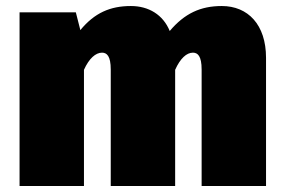

<svg xmlns="http://www.w3.org/2000/svg" viewBox="-20 -618 942 638"><path d="M717 -598C646 -598 593 -573 544 -515C522 -569 474 -598 415 -598C346 -598 294 -575 247 -518L232 -577H45V0H259V-386C276 -424 298 -443 319 -443C335 -443 348 -432 348 -387V0H562V-386C579 -424 600 -443 621 -443C637 -443 650 -432 650 -387V0H864V-426C864 -536 804 -598 717 -598Z"/></svg>

Font: Glow Sans SC Normal Heavy
Style: Regular
Weight: 900
Designer: Ryoko NISHIZUKA (kana, bopomofo & ideographs); Paul D. Hunt (Latin, Greek & Cyrillic); Sandoll Communications, Soo-young
Version: Version 0.93